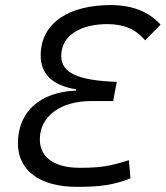

<svg xmlns="http://www.w3.org/2000/svg" viewBox="-20 -723 650 753"><path d="M414.1 -703.1C258.8 -703.1 139.6 -639.2 139.6 -504.4C139.6 -438 180.2 -388.2 278.8 -372.6L277.8 -367.7C136.7 -362.3 50.3 -284.2 50.3 -161.1C50.3 -55.2 134.8 9.8 281.7 9.8C376.5 9.8 425.8 2 491.7 -23.4L485.4 -94.7C410.6 -70.8 372.1 -64.9 292.5 -64.9C193.4 -64.9 136.2 -106 136.2 -175.8C136.2 -271 222.7 -326.7 337.4 -326.7H423.8L438 -401.9C284.2 -407.2 220.2 -438 220.2 -502.9C220.2 -586.9 299.3 -628.4 400.9 -628.4C465.3 -628.4 511.2 -609.4 549.3 -564.9L609.9 -626.5C564.5 -676.3 500 -703.1 414.1 -703.1Z"/></svg>

Font: Cascadia Mono SemiLight
Style: Italic
Weight: 350
Italic angle: -10°
Monospace: yes
Designer: Aaron Bell
Foundry: Saja Typeworks
Version: Version 2404.023